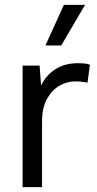

<svg xmlns="http://www.w3.org/2000/svg" viewBox="-20 -770 399 790"><path d="M73 0V-500H143L149 -418Q169 -460 207.5 -485Q246 -510 302 -510Q313 -510 326.5 -509Q340 -508 350 -503L340 -430Q330 -432 318 -433.5Q306 -435 288 -435Q255 -435 224 -417Q193 -399 173 -362.5Q153 -326 153 -270V0ZM243 -750H330L232 -583H167Z"/></svg>

Font: Prodigy Sans
Style: Regular
Weight: 400
Designer: Wei Huang
Foundry: Wei Huang
Version: Version 1.003; ttfautohint (v1.8.3)